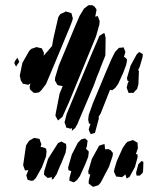

<svg xmlns="http://www.w3.org/2000/svg" viewBox="-20 -705 616 738"><path d="M349 -565 246 -314 220 -256 203 -242 200 -247 193 -260 194 -268 209 -345 221 -374 210 -376 201 -378 196 -387 191 -396 192 -407 206 -453 267 -600 286 -644 303 -672 320 -685H335L343 -680L351 -669L350 -661L346 -641L350 -642L356 -643L358 -637L363 -624L362 -611ZM246 -595 189 -458 157 -382 138 -357 130 -350 118 -348H110L101 -356L95 -362L94 -372L97 -385L96 -384L89 -379L74 -382L68 -383L60 -396L56 -414L66 -463L92 -509L100 -517L120 -524L133 -521L141 -519L143 -514L149 -502L148 -493V-491L180 -528L186 -561L204 -639L212 -651L228 -658L233 -661L247 -657L255 -654L256 -649L260 -634L257 -623ZM385 -492 364 -439 363 -435 353 -411 341 -378 285 -246 284 -244 278 -229 269 -213 256 -202 257 -212V-213L252 -210L245 -212L234 -215L233 -221L228 -235L230 -242L236 -266L257 -317L335 -504L362 -567L376 -576L381 -578L383 -573L386 -559ZM345 -194 334 -191 329 -189 324 -199 321 -207 324 -218 328 -229 322 -230 321 -235 319 -245 321 -263 337 -308 390 -435 409 -479 422 -505 437 -521 447 -522 455 -523 459 -513 462 -505 459 -495 456 -485 459 -486 468 -477V-472L465 -456L454 -426L434 -382L423 -367L411 -358L403 -360L367 -269L359 -256L360 -250ZM512 -381 507 -363 499 -355 493 -348H480H474L472 -354L467 -368L471 -385L475 -393L470 -395L468 -405L482 -453L506 -497L515 -505L529 -497L528 -486L517 -448L511 -436L514 -432ZM47 -483 52 -472 54 -467 46 -456 42 -449 38 -456 35 -463 38 -471ZM141 -62 118 -21 108 -11 100 -10 86 -14 81 -31 89 -51 76 -50 69 -70 80 -146 92 -164 104 -171 111 -175 123 -173 132 -171 135 -161 139 -151 136 -140 145 -139 157 -134 159 -123 157 -104ZM307 -72 287 -28 276 -13 264 -4 247 -10V-21L254 -47L243 -51L242 -62L256 -111L279 -156L292 -169L307 -173L317 -164L316 -159L314 -143L310 -132H312L321 -123V-118L319 -102ZM499 -64 478 -25 467 -19 463 -30V-35L449 -24L432 -26H427L424 -32L418 -45L420 -56L429 -86L452 -137L464 -154L470 -160L486 -165L491 -167L501 -161L509 -156V-147L510 -135L502 -112L508 -113L509 -101ZM198 -36 185 -17 179 -15 180 -24 175 -23 163 -21 155 -28 149 -34 150 -47 165 -95 203 -155 216 -161 229 -154 234 -152 235 -137 232 -118 215 -76 211 -68 209 -63ZM399 -64 367 -3 358 7 342 12 337 13 328 6 321 1V-10L327 -35H321L319 -46L333 -94L361 -145L376 -150L382 -151L383 -139L384 -131L396 -132L405 -128L414 -117L413 -106ZM517 -30H505L503 -41L512 -74L524 -86L531 -83V-75L530 -48L528 -40Z"/></svg>

Font: Rubik Marker Hatch
Style: Regular
Weight: 400
Designer: Hubert and Fischer, NaN
Foundry: Hubert & Fischer, NaN
Version: Version 2.200